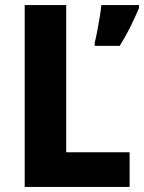

<svg xmlns="http://www.w3.org/2000/svg" viewBox="-20 -734 566 754"><path d="M77 0V-714H240V-136H489V0ZM526 -703Q511 -667 492.5 -629.5Q474 -592 450 -554H352V-567Q357 -586 362 -612.5Q367 -639 371.5 -666Q376 -693 378 -714H526Z"/></svg>

Font: Noto Sans Gujarati SemiCondensed ExtraBold
Style: Regular
Weight: 800
Width: 4
Designer: Jelle Bosma - Monotype Design Team, Universal Thirst
Foundry: Monotype Imaging Inc.
Version: Version 2.106; ttfautohint (v1.8.4.7-5d5b)